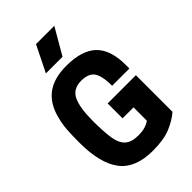

<svg xmlns="http://www.w3.org/2000/svg" viewBox="-301 -1149 1275 1275"><g transform="rotate(-45 336.5 -512.0)"><path d="M470 -853ZM363 -853H207L298 -1037H470ZM348 13Q183 13 111 -82Q39 -177 39 -370Q39 -443 42.5 -491Q46 -539 58 -584Q83 -688 151.5 -740.5Q220 -793 338 -793Q485 -793 553.5 -726Q622 -659 622 -520V-484H460Q460 -576 433.5 -614.5Q407 -653 338 -653Q261 -653 232.5 -592.5Q204 -532 204 -410Q204 -310 213.5 -247.5Q223 -185 255 -156Q287 -127 353 -127Q418 -127 459 -157V-282H356V-422H621V-78Q577 -40 513.5 -13.5Q450 13 348 13Z"/></g></svg>

Font: Tanohe Sans
Style: Bold
Weight: 700
Designer: Village Type and Design LLC & Cristiano Sobral
Foundry: Cooper Hewitt Smithsonian Design Museum
Version: Version 1.00;September 29, 2021;FontCreator 13.0.0.2655 64-b